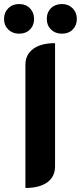

<svg xmlns="http://www.w3.org/2000/svg" viewBox="-51 -923 401 952"><path d="M75 -602Q75 -652 113.5 -680.5Q152 -709 222 -709V-98Q222 -47 183.5 -19Q145 9 75 9ZM-31 -829Q-31 -861 -10 -882Q11 -903 44 -903Q77 -903 97.5 -882Q118 -861 118 -829Q118 -797 97.5 -776.5Q77 -756 44 -756Q11 -756 -10 -776.5Q-31 -797 -31 -829ZM181 -829Q181 -862 202 -882.5Q223 -903 256 -903Q288 -903 309 -882Q330 -861 330 -829Q330 -797 309.5 -776.5Q289 -756 256 -756Q223 -756 202 -776.5Q181 -797 181 -829Z"/></svg>

Font: K2D ExtraBold
Style: Regular
Weight: 800
Designer: Katatrad Aksorn Co.,Ltd.
Foundry: Cadson Demak Co.,Ltd.
Version: Version 1.000; ttfautohint (v1.6)